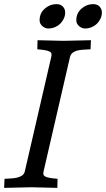

<svg xmlns="http://www.w3.org/2000/svg" viewBox="-20 -908 514 931"><path d="M161 -669Q185 -667 199 -664.5Q213 -662 220.5 -658Q228 -654 229.5 -647Q231 -640 228 -630L101 -80Q98 -64 86.5 -56.5Q75 -49 60 -46Q45 -43 29.5 -42.5Q14 -42 2 -41L0 3Q132 0 133 0L258 3L259 -41Q235 -43 221 -45.5Q207 -48 199.5 -52Q192 -56 190.5 -62.5Q189 -69 192 -80L319 -630Q322 -645 333.5 -653Q345 -661 360 -664Q375 -667 391 -667.5Q407 -668 419 -669L421 -713Q287 -710 287 -710L162 -713ZM172 -810Q172 -844 197 -866Q222 -888 253 -888Q274 -888 285 -876Q296 -864 296 -848Q296 -832 289.5 -818Q283 -804 272.5 -793.5Q262 -783 248.5 -777Q235 -771 220 -770Q202 -768 187 -780Q172 -792 172 -810ZM350 -810Q350 -844 375 -866Q400 -888 431 -888Q452 -888 463 -876Q474 -864 474 -848Q474 -832 467.5 -818Q461 -804 450.5 -793.5Q440 -783 426.5 -777Q413 -771 398 -770Q380 -768 365 -780Q350 -792 350 -810Z"/></svg>

Font: Lusitana
Style: Italic
Weight: 400
Italic angle: -12°
Designer: Ana Paula Megda
Foundry: Ana Paula Megda
Version: Version 1.000; ttfautohint (v1.1) -l 8 -r 50 -G 200 -x 14 -D